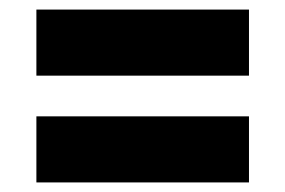

<svg xmlns="http://www.w3.org/2000/svg" viewBox="-20 -548 596 401"><path d="M56 -305H500V-167H56ZM56 -528H500V-390H56Z"/></svg>

Font: Encode Sans Wide
Style: Black
Weight: 900
Designer: Pablo Impallari, Andres Torresi
Foundry: Pablo Impallari, Andres Torresi
Version: Version 1.000; ttfautohint (v1.00) -l 8 -r 50 -G 200 -x 14 -